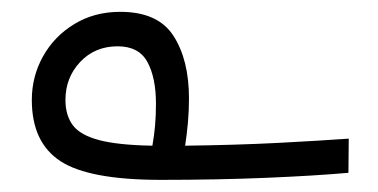

<svg xmlns="http://www.w3.org/2000/svg" viewBox="-20 -295 626 318"><path d="M246.6 2.9Q127.4 2.9 80.1 -28.1Q32.7 -59.1 32.7 -129.4Q32.7 -168.5 51.3 -201.7Q69.8 -234.9 103 -255.1Q136.2 -275.4 179.2 -275.4Q241.7 -275.4 267.3 -235.6Q293 -195.8 293 -131.8Q293 -112.3 291.3 -92.5Q289.6 -72.8 286.6 -53.7Q369.1 -54.7 439.9 -58.3Q510.7 -62 557.6 -65.4L557.1 -8.8Q502 -3.9 421.1 -0.5Q340.3 2.9 246.6 2.9ZM232.4 -53.7Q235.4 -70.8 236.8 -86.7Q238.3 -102.5 238.3 -123Q238.3 -166.5 224.1 -192.4Q210 -218.3 174.8 -218.3Q137.2 -218.3 112.8 -192.4Q88.4 -166.5 88.4 -129.4Q88.4 -104 100.6 -87.6Q112.8 -71.3 144 -63Q175.3 -54.7 232.4 -53.7Z"/></svg>

Font: CaskaydiaCove NFP Light
Style: Regular
Weight: 300
Designer: Aaron Bell
Foundry: Saja Typeworks
Version: Version 2111.001; VTT 6.35;Nerd Fonts 3.1.1